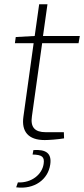

<svg xmlns="http://www.w3.org/2000/svg" viewBox="-20 -651 395 902"><path d="M178 -448H349L355 -482H182L203 -631H164L143 -482L54 -477L50 -448H138L90 -103C80 -33 113 7 190 7C208 7 253 4 281 -1L280 -30H194C144 -30 122 -53 130 -105ZM137 54 133 75C178 76 190 86 185 119C178 168 129 209 64 206L56 229C142 240 206 192 216 122C224 69 196 50 137 54Z"/></svg>

Font: Exo 2 Extra Light
Style: Italic
Weight: 250
Italic angle: -8°
Designer: Natanael Gama
Version: Version 1.001;PS 001.001;hotconv 1.0.88;makeotf.lib2.5.64775